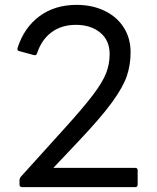

<svg xmlns="http://www.w3.org/2000/svg" viewBox="-20 -768 646 788"><path d="M71 0Q60 0 60 -11V-29Q60 -35 65 -42L243 -239Q322 -326 362 -379Q402 -432 416 -469Q430 -506 430 -546Q430 -602 391.5 -634Q353 -666 291 -666Q233 -666 192 -636Q151 -606 132 -549Q129 -539 119 -542L60 -558Q49 -560 52 -571Q79 -655 142 -701.5Q205 -748 294 -748Q359 -748 409.5 -723.5Q460 -699 488 -655Q516 -611 516 -553Q516 -502 500.5 -456Q485 -410 439 -347Q393 -284 303 -189L199 -79H535Q545 -79 545 -69V-11Q545 0 535 0Z"/></svg>

Font: LINE Seed Sans TH
Style: Regular
Weight: 400
Designer: Dalton Maag Ltd | Thai characters by Cadson Demak Co.,Ltd.
Foundry: Dalton Maag Ltd
Version: Version 1.002